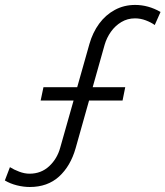

<svg xmlns="http://www.w3.org/2000/svg" viewBox="-66 -747 668 775"><path d="M-46.4 -18.6 -25.9 -72.3Q-9.8 -62 11.7 -54Q33.2 -45.9 53.2 -45.9Q100.1 -45.9 132.6 -76.2Q165 -106.4 177.2 -151.4L231 -341.3H98.1L109.4 -395H245.6L294.9 -569.3Q308.1 -615.7 334.2 -651.4Q360.4 -687 397.5 -707Q434.6 -727.1 479.5 -727.1Q532.7 -727.1 582 -698.7L558.6 -646Q543.9 -656.7 522.5 -664.8Q501 -672.9 479 -672.9Q448.7 -672.9 423.8 -658Q398.9 -643.1 381.8 -618.9Q364.7 -594.7 356.4 -566.4L308.1 -395H439.5L428.7 -341.3H293.5L239.3 -148.9Q218.8 -76.7 172.4 -34.4Q126 7.8 54.2 7.8Q28.8 7.8 1.7 1Q-25.4 -5.9 -46.4 -18.6Z"/></svg>

Font: Reddit Sans Chocolate Light
Style: Italic
Weight: 300
Italic angle: -11.25°
Designer: Stephen Hutchings
Version: Version 1.013